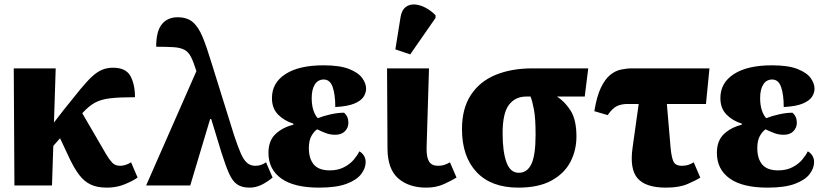

<svg xmlns="http://www.w3.org/2000/svg" viewBox="-20 -849 3782 879"><path d="M46 0 43 -536H235L227 -288L271 -345Q317 -403 348 -440.5Q379 -478 402.5 -499.5Q426 -521 448.5 -530Q471 -539 498 -539Q556 -539 577 -501Q598 -463 598 -404Q527 -404 484.5 -399Q442 -394 414 -378.5Q386 -363 357 -331V-330L467 -141Q480 -119 493.5 -104.5Q507 -90 530 -90Q540 -90 553 -93.5Q566 -97 580 -106L610 -36Q587 -20 550 -5Q513 10 470 10Q425 10 395.5 -4Q366 -18 344 -46.5Q322 -75 301 -118L255 -216L224 -181L218 0Z M649 0 879 -523V-524Q866 -566 854 -589Q842 -612 823.5 -621.5Q805 -631 775 -633Q745 -635 695 -635Q695 -706 721 -738Q747 -770 793 -770Q837 -770 863 -747.5Q889 -725 908 -678.5Q927 -632 949 -559L1051 -232Q1069 -177 1082.5 -146.5Q1096 -116 1111.5 -103Q1127 -90 1149 -90Q1164 -90 1176 -94.5Q1188 -99 1198 -106L1228 -36Q1201 -14 1175.5 -2Q1150 10 1123 10Q1087 10 1065.5 -5Q1044 -20 1028.5 -55Q1013 -90 994 -150L947 -304H942L851 0Z M1441 10Q1326 10 1267.5 -32Q1209 -74 1209 -149Q1209 -205 1241.5 -235.5Q1274 -266 1323 -278V-283Q1281 -296 1253 -324.5Q1225 -353 1225 -400Q1225 -470 1287 -510Q1349 -550 1461 -550Q1536 -550 1578.5 -533Q1621 -516 1638.5 -491.5Q1656 -467 1656 -443Q1656 -424 1644.5 -406Q1633 -388 1602.5 -375Q1572 -362 1515 -359Q1515 -416 1503 -450.5Q1491 -485 1462 -485Q1436 -485 1421.5 -462.5Q1407 -440 1407 -400Q1407 -367 1415 -343.5Q1423 -320 1435 -308Q1460 -318 1493.5 -325.5Q1527 -333 1555 -333Q1575 -316 1575 -287Q1575 -264 1559 -248Q1543 -232 1515 -232Q1491 -232 1470.5 -240Q1450 -248 1432 -257Q1418 -248 1406 -227Q1394 -206 1394 -171Q1394 -123 1416.5 -96Q1439 -69 1490 -69Q1527 -69 1555 -83.5Q1583 -98 1600 -118.5Q1617 -139 1625 -156Q1636 -151 1645 -138Q1654 -125 1654 -107Q1654 -79 1633.5 -52Q1613 -25 1566.5 -7.5Q1520 10 1441 10Z M1932 10Q1852 10 1803.5 -32Q1755 -74 1754 -167L1752 -536H1944L1933 -173Q1932 -130 1944 -110Q1956 -90 1985 -90Q2002 -90 2014 -94Q2026 -98 2040 -106L2070 -36Q2049 -23 2013 -6.5Q1977 10 1932 10ZM1858 -600 1790 -623 1814 -772Q1820 -804 1837.5 -817Q1855 -830 1879 -828.5Q1903 -827 1928.5 -813.5Q1954 -800 1974 -779V-767Z M2353 10Q2229 10 2162 -61Q2095 -132 2095 -258Q2095 -352 2135.5 -414Q2176 -476 2248.5 -506Q2321 -536 2418 -536H2673L2657 -407H2530Q2567 -383 2593 -341.5Q2619 -300 2619 -224Q2619 -161 2591.5 -108Q2564 -55 2505 -22.5Q2446 10 2353 10ZM2355 -58Q2394 -58 2413 -98.5Q2432 -139 2432 -233Q2432 -306 2425 -344.5Q2418 -383 2409 -407H2389Q2339 -407 2310 -369Q2281 -331 2281 -239Q2281 -155 2298.5 -106.5Q2316 -58 2355 -58Z M2762 -322 2701 -340Q2712 -408 2731 -447.5Q2750 -487 2773.5 -506Q2797 -525 2823 -530.5Q2849 -536 2875 -536H3228L3212 -373H3033L3050 -173Q3054 -130 3063 -110Q3072 -90 3102 -90Q3118 -90 3130.5 -94Q3143 -98 3156 -106L3186 -36Q3166 -23 3127.5 -6.5Q3089 10 3029 10Q2936 10 2899 -32.5Q2862 -75 2876 -173L2904 -373H2852Q2826 -373 2805 -363.5Q2784 -354 2762 -322Z M3494 10Q3379 10 3320.5 -32Q3262 -74 3262 -149Q3262 -205 3294.5 -235.5Q3327 -266 3376 -278V-283Q3334 -296 3306 -324.5Q3278 -353 3278 -400Q3278 -470 3340 -510Q3402 -550 3514 -550Q3589 -550 3631.5 -533Q3674 -516 3691.5 -491.5Q3709 -467 3709 -443Q3709 -424 3697.5 -406Q3686 -388 3655.5 -375Q3625 -362 3568 -359Q3568 -416 3556 -450.5Q3544 -485 3515 -485Q3489 -485 3474.5 -462.5Q3460 -440 3460 -400Q3460 -367 3468 -343.5Q3476 -320 3488 -308Q3513 -318 3546.5 -325.5Q3580 -333 3608 -333Q3628 -316 3628 -287Q3628 -264 3612 -248Q3596 -232 3568 -232Q3544 -232 3523.5 -240Q3503 -248 3485 -257Q3471 -248 3459 -227Q3447 -206 3447 -171Q3447 -123 3469.5 -96Q3492 -69 3543 -69Q3580 -69 3608 -83.5Q3636 -98 3653 -118.5Q3670 -139 3678 -156Q3689 -151 3698 -138Q3707 -125 3707 -107Q3707 -79 3686.5 -52Q3666 -25 3619.5 -7.5Q3573 10 3494 10Z"/></svg>

Font: Noto Serif SemiCondensed Black
Style: Regular
Weight: 900
Width: 4
Designer: Monotype Design Team
Foundry: Monotype Imaging Inc.
Version: Version 2.014; ttfautohint (v1.8.4.7-5d5b)